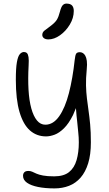

<svg xmlns="http://www.w3.org/2000/svg" viewBox="-20 -786 603 1067"><path d="M283 261Q231 261 191.5 253Q152 245 130 229.5Q108 214 108 191Q108 179 115 171.5Q122 164 138 164Q150 164 159.5 168.5Q169 173 182.5 179Q196 185 219.5 189.5Q243 194 281 194Q334 194 363.5 170.5Q393 147 405.5 104Q418 61 418 5Q418 -22 415 -49Q412 -76 409 -110Q405 -142 402 -185Q394 -164 386 -147Q362 -99 335.5 -73Q309 -47 283.5 -37.5Q258 -28 236 -28Q184 -28 146.5 -61Q109 -94 88.5 -163.5Q68 -233 68 -343Q68 -408 74 -441Q80 -474 90.5 -485.5Q101 -497 113 -497Q123 -497 129.5 -491Q136 -485 138.5 -468.5Q141 -452 139 -421Q135 -348 138.5 -287.5Q142 -227 154 -183.5Q166 -140 185.5 -116.5Q205 -93 232 -93Q276 -93 309 -140Q342 -187 363 -268.5Q384 -350 395 -452Q398 -480 403.5 -488Q409 -496 424 -496Q432 -496 440 -491.5Q448 -487 454 -476.5Q460 -466 462.5 -447.5Q465 -429 462 -400Q457 -349 458 -311Q459 -273 463 -239.5Q467 -206 472 -171.5Q477 -137 481 -95Q485 -53 485 5Q485 73 470 121.5Q455 170 428 201Q401 232 364 246.5Q327 261 283 261ZM249 -567Q233 -567 224 -574Q215 -581 215 -592Q215 -606 226.5 -615.5Q238 -625 259 -640Q286 -660 296 -676.5Q306 -693 313 -721Q320 -748 328.5 -757Q337 -766 349 -766Q371 -766 380.5 -755.5Q390 -745 390 -725Q390 -686 368 -649.5Q346 -613 313.5 -590Q281 -567 249 -567Z"/></svg>

Font: Shantell Sans Light Light
Style: Regular
Weight: 300
Version: Version 1.008;[ac192a2d6]